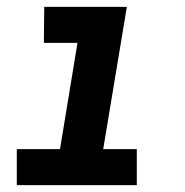

<svg xmlns="http://www.w3.org/2000/svg" viewBox="-20 -540 540 560"><path d="M29 0V-105H155L206 -415H108L109 -520H350L281 -105H379V0Z"/></svg>

Font: Iosevka Term Curly XBd Obl
Style: Regular
Weight: 800
Italic angle: -9°
Designer: Belleve Invis
Foundry: Belleve Invis
Version: Version 32.3.0